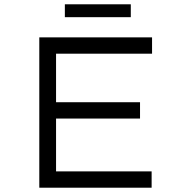

<svg xmlns="http://www.w3.org/2000/svg" viewBox="-20 -874 861 894"><path d="M163 0V-700H688V-624H241V-76H686V0ZM204 -322V-398H632V-322ZM282 -794V-854H589V-794Z"/></svg>

Font: Lexend Peta Light
Style: Regular
Weight: 300
Version: Version 1.007